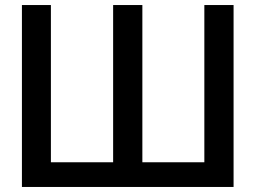

<svg xmlns="http://www.w3.org/2000/svg" viewBox="-20 -742 1014 762"><path d="M429 -98H182V-722H67V0H907V-722H791V-98H545V-722H429Z"/></svg>

Font: Perun Medium
Style: Regular
Weight: 500
Foundry: Copyright (c) Stefan Peev, Context Ltd, 2016
Version: Version 1.089